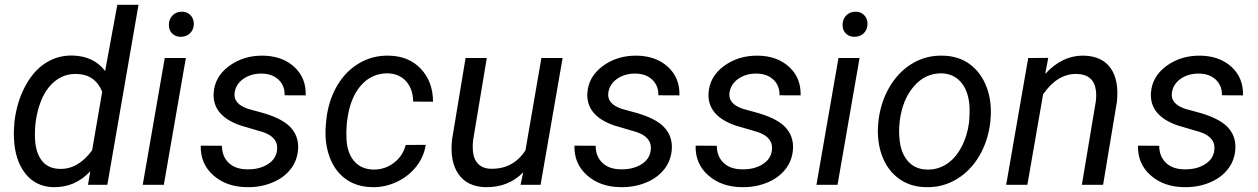

<svg xmlns="http://www.w3.org/2000/svg" viewBox="-20 -770 5242 800"><path d="M40.5 -265.1Q50.3 -345.7 85 -410.6Q119.6 -475.6 170.4 -507.8Q221.2 -540 282.2 -538.6Q370.6 -536.6 418 -474.1L468.8 -750H557.1L427.2 0H346.7L356 -56.6Q293.5 11.7 201.7 9.8Q128.4 7.8 85 -47.6Q41.5 -103 38.1 -196.3Q36.6 -225.1 40.5 -265.1ZM125.5 -214.4Q124 -144.5 150.4 -106Q176.8 -67.4 227.5 -66.4Q304.2 -63 363.8 -143.6L405.8 -387.7Q376.5 -460 299.3 -461.9Q247.1 -463.4 207.3 -430.4Q167.5 -397.5 146.7 -338.1Q126 -278.8 125.5 -214.4Z M662.6 0H574.7L666.5 -528.3H754.4ZM735.4 -721.2Q757.8 -722.2 772.7 -707.8Q787.6 -693.4 787.6 -669.9Q787.1 -647 772.7 -632.3Q758.3 -617.7 735.4 -616.7Q712.4 -615.7 697.8 -629.9Q683.1 -644 683.6 -667Q684.1 -689.9 698.2 -705.1Q712.4 -720.2 735.4 -721.2Z M1134.3 -143.1Q1141.6 -197.8 1074.2 -220.2L982.4 -247.1Q866.2 -287.1 870.1 -379.9Q873.5 -449.7 933.8 -494.4Q994.1 -539.1 1075.7 -538.1Q1155.8 -537.1 1205.8 -491.5Q1255.9 -445.8 1253.9 -372.6L1166 -373Q1167 -412.6 1141.1 -437.5Q1115.2 -462.4 1072.3 -463.4Q1026.4 -464.4 993.2 -440.9Q962.4 -418.9 957.5 -383.3Q951.2 -337.4 1013.7 -316.4L1058.1 -304.2Q1148.9 -280.8 1187 -243.2Q1225.1 -205.6 1222.2 -149.9Q1219.2 -100.6 1189.9 -64Q1160.6 -27.3 1111.8 -8.1Q1063 11.2 1007.8 9.8Q923.8 8.8 869.1 -39.3Q814.5 -87.4 816.4 -163.1L904.8 -162.6Q904.8 -118.2 933.1 -91.3Q961.4 -64.5 1010.7 -64.5Q1059.1 -63.5 1094.2 -84.7Q1129.4 -106 1134.3 -143.1Z M1535.2 -63.5Q1582.5 -62.5 1620.6 -91.1Q1658.7 -119.6 1670.4 -166L1753.9 -166.5Q1746.6 -116.7 1714.1 -75.7Q1681.6 -34.7 1632.3 -11.7Q1583 11.2 1531.2 9.8Q1465.3 8.8 1419.7 -24.7Q1374 -58.1 1352.5 -117.9Q1331.1 -177.7 1337.9 -252.4L1340.3 -276.9Q1349.6 -353 1384.8 -413.1Q1419.9 -473.1 1476.6 -506.6Q1533.2 -540 1601.6 -538.1Q1684.6 -536.1 1734.4 -482.4Q1784.2 -428.7 1784.2 -346.2L1701.7 -346.7Q1700.7 -398.4 1672.9 -430.4Q1645 -462.4 1597.7 -464.4Q1528.8 -465.8 1483.2 -413.1Q1437.5 -360.4 1426.3 -265.6L1424.8 -252.9Q1421.9 -221.7 1423.8 -188.5Q1427.2 -131.3 1456.1 -98.1Q1484.9 -64.9 1535.2 -63.5Z M2160.2 -52.2Q2098.1 11.7 2002.4 9.8Q1926.8 7.8 1890.4 -44.4Q1854 -96.7 1863.3 -187L1919.9 -528.3H2008.3L1951.2 -185.5Q1948.7 -164.1 1950.2 -143.6Q1952.6 -108.4 1971.2 -88.4Q1989.7 -68.4 2022.9 -66.9Q2117.7 -64 2169.4 -143.6L2235.8 -528.3H2324.2L2232.4 0H2148.9Z M2691.4 -143.1Q2698.7 -197.8 2631.3 -220.2L2539.6 -247.1Q2423.3 -287.1 2427.2 -379.9Q2430.7 -449.7 2491 -494.4Q2551.3 -539.1 2632.8 -538.1Q2712.9 -537.1 2762.9 -491.5Q2813 -445.8 2811 -372.6L2723.1 -373Q2724.1 -412.6 2698.2 -437.5Q2672.4 -462.4 2629.4 -463.4Q2583.5 -464.4 2550.3 -440.9Q2519.5 -418.9 2514.6 -383.3Q2508.3 -337.4 2570.8 -316.4L2615.2 -304.2Q2706.1 -280.8 2744.1 -243.2Q2782.2 -205.6 2779.3 -149.9Q2776.4 -100.6 2747.1 -64Q2717.8 -27.3 2668.9 -8.1Q2620.1 11.2 2564.9 9.8Q2481 8.8 2426.3 -39.3Q2371.6 -87.4 2373.5 -163.1L2461.9 -162.6Q2461.9 -118.2 2490.2 -91.3Q2518.6 -64.5 2567.9 -64.5Q2616.2 -63.5 2651.4 -84.7Q2686.5 -106 2691.4 -143.1Z M3196.3 -143.1Q3203.6 -197.8 3136.2 -220.2L3044.4 -247.1Q2928.2 -287.1 2932.1 -379.9Q2935.5 -449.7 2995.8 -494.4Q3056.2 -539.1 3137.7 -538.1Q3217.8 -537.1 3267.8 -491.5Q3317.9 -445.8 3315.9 -372.6L3228 -373Q3229 -412.6 3203.1 -437.5Q3177.2 -462.4 3134.3 -463.4Q3088.4 -464.4 3055.2 -440.9Q3024.4 -418.9 3019.5 -383.3Q3013.2 -337.4 3075.7 -316.4L3120.1 -304.2Q3210.9 -280.8 3249 -243.2Q3287.1 -205.6 3284.2 -149.9Q3281.2 -100.6 3252 -64Q3222.7 -27.3 3173.8 -8.1Q3125 11.2 3069.8 9.8Q2985.8 8.8 2931.2 -39.3Q2876.5 -87.4 2878.4 -163.1L2966.8 -162.6Q2966.8 -118.2 2995.1 -91.3Q3023.4 -64.5 3072.8 -64.5Q3121.1 -63.5 3156.2 -84.7Q3191.4 -106 3196.3 -143.1Z M3469.7 0H3381.8L3473.6 -528.3H3561.5ZM3542.5 -721.2Q3564.9 -722.2 3579.8 -707.8Q3594.7 -693.4 3594.7 -669.9Q3594.2 -647 3579.8 -632.3Q3565.4 -617.7 3542.5 -616.7Q3519.5 -615.7 3504.9 -629.9Q3490.2 -644 3490.7 -667Q3491.2 -689.9 3505.4 -705.1Q3519.5 -720.2 3542.5 -721.2Z M3907.7 -538.1Q3974.1 -537.1 4021.5 -502Q4068.8 -466.8 4091.6 -405Q4114.3 -343.3 4106.9 -270L4106 -259.3Q4096.7 -182.1 4060.1 -119.9Q4023.4 -57.6 3965.3 -22.9Q3907.2 11.7 3837.9 9.8Q3772 8.8 3724.4 -26.4Q3676.8 -61.5 3654.8 -122.1Q3632.8 -182.6 3639.2 -255.4Q3646.5 -337.4 3683.6 -402.8Q3720.7 -468.3 3779.1 -504.2Q3837.4 -540 3907.7 -538.1ZM3728 -254.9Q3724.6 -224.1 3728 -190.9Q3732.9 -133.3 3762.5 -99.1Q3792 -64.9 3841.3 -63.5Q3885.3 -62 3922.4 -85.2Q3959.5 -108.4 3984.9 -155.3Q4010.3 -202.1 4017.6 -259.3Q4021.5 -304.2 4019 -335Q4013.2 -394 3983.4 -428.2Q3953.6 -462.4 3904.3 -464.4Q3835.9 -465.8 3788.1 -410.6Q3740.2 -355.5 3729 -266.1Z M4347.7 -528.8 4335 -461.9Q4406.2 -540 4497.1 -538.1Q4571.8 -536.1 4607.4 -486.3Q4643.1 -436.5 4633.8 -346.2L4576.2 0H4487.8L4545.9 -347.7Q4548.8 -371.6 4546.4 -392.1Q4538.1 -460.4 4465.8 -461.9Q4386.2 -463.4 4326.2 -377L4260.7 0H4172.4L4264.2 -528.3Z M5039.6 -143.1Q5046.9 -197.8 4979.5 -220.2L4887.7 -247.1Q4771.5 -287.1 4775.4 -379.9Q4778.8 -449.7 4839.1 -494.4Q4899.4 -539.1 4981 -538.1Q5061 -537.1 5111.1 -491.5Q5161.1 -445.8 5159.2 -372.6L5071.3 -373Q5072.3 -412.6 5046.4 -437.5Q5020.5 -462.4 4977.5 -463.4Q4931.6 -464.4 4898.4 -440.9Q4867.7 -418.9 4862.8 -383.3Q4856.4 -337.4 4918.9 -316.4L4963.4 -304.2Q5054.2 -280.8 5092.3 -243.2Q5130.4 -205.6 5127.4 -149.9Q5124.5 -100.6 5095.2 -64Q5065.9 -27.3 5017.1 -8.1Q4968.3 11.2 4913.1 9.8Q4829.1 8.8 4774.4 -39.3Q4719.7 -87.4 4721.7 -163.1L4810.1 -162.6Q4810.1 -118.2 4838.4 -91.3Q4866.7 -64.5 4916 -64.5Q4964.4 -63.5 4999.5 -84.7Q5034.7 -106 5039.6 -143.1Z"/></svg>

Font: RobotoDraft
Style: Italic
Weight: 400
Italic angle: -12°
Version: Version 2.001101; 2014